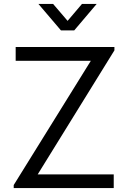

<svg xmlns="http://www.w3.org/2000/svg" viewBox="-20 -960 654 980"><path d="M50 0H560.5V-70H172.5L564 -703V-720H60V-649.5H443.5L50 -15.5ZM176 -940 291 -805H359L473.5 -940H398.5L325 -853.5L251 -940Z"/></svg>

Font: Eudonet
Style: Regular
Weight: 400
Designer: Mikhail Sharanda
Foundry: Mikhail Sharanda
Version: Version 4.503;Glyphs 3.1.2 (3151)